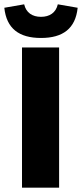

<svg xmlns="http://www.w3.org/2000/svg" viewBox="-30 -870 380 890"><path d="M72 0H244V-650H72ZM160 -694C262 -694 320 -738 330 -834L238 -850C229 -811 200 -792 160 -792C120 -792 91 -811 82 -850L-10 -834C0 -738 58 -694 160 -694Z"/></svg>

Font: Source Sans Pro Black
Style: Regular
Weight: 900
Designer: Paul D. Hunt
Foundry: Adobe Systems Incorporated
Version: Version 3.006;hotconv 1.0.111;makeotfexe 2.5.65597